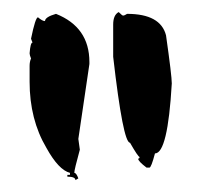

<svg xmlns="http://www.w3.org/2000/svg" viewBox="-20 -763 333 323"><path d="M106.9 -460Q106.9 -465.8 93.3 -465.8V-468.8H97.7V-472.2Q78.6 -477.1 58.1 -514.2Q29.8 -562 29.8 -625.5V-652.3Q29.8 -659.2 32.2 -664.6Q29.8 -670.4 29.8 -673.3Q31.2 -691.4 34.7 -691.4L32.2 -697.8Q39.6 -733.9 43.9 -733.9Q51.3 -727.5 55.7 -727.5Q55.7 -734.4 74.2 -739.7Q130.4 -717.3 130.4 -658.7V-655.3L111.8 -529.3L114.3 -511.2Q105 -477.5 105 -472.2Q108.4 -472.2 111.8 -462.9ZM231.4 -481H226.6Q212.4 -491.7 212.4 -496.1Q214.8 -496.1 214.8 -499Q212.4 -499 198.7 -522.9Q187 -522.9 170.4 -667.5V-721.7Q170.4 -737.8 179.7 -742.7Q185.5 -736.8 187 -736.8Q189.5 -736.8 193.8 -739.7Q250 -739.7 259.3 -703.6Q269 -635.3 269 -622.6Q262.2 -504.9 240.7 -504.9Q234.4 -481 231.4 -481Z"/></svg>

Font: Mister Brush
Style: Regular
Weight: 400
Designer: GGBotNet
Foundry: GGBotNet
Version: 1.00